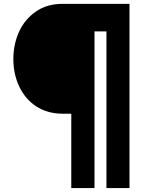

<svg xmlns="http://www.w3.org/2000/svg" viewBox="-20 -742 752 989"><path d="M647 -722.2H303.2C250 -722.2 204.1 -709.5 166.5 -683.6C128.4 -657.7 99.1 -623.5 79.1 -580.6C59.1 -537.1 48.8 -489.7 48.8 -438C48.8 -386.2 59.1 -338.9 79.1 -296.4C119.6 -210.9 196.3 -156.2 303.2 -156.2H347.2V226.6H466.8V-580.1H528.3V226.6H647Z"/></svg>

Font: Estedad ExtraBold
Style: Regular
Weight: 800
Designer: Amin Abedi
Version: Version 7.3